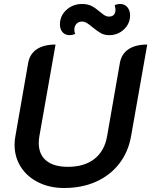

<svg xmlns="http://www.w3.org/2000/svg" viewBox="-20 -932 757 961"><path d="M53 -207Q53 -230 57 -250L121 -617Q129 -662 164 -685.5Q199 -709 258 -709L177 -250Q174 -232 174 -216Q174 -159 211.5 -128Q249 -97 320 -97Q402 -97 452.5 -136.5Q503 -176 516 -250L580 -617Q588 -662 623 -685.5Q658 -709 717 -709L636 -250Q622 -171 576.5 -112.5Q531 -54 460.5 -22.5Q390 9 301 9Q229 9 172.5 -19Q116 -47 84.5 -96Q53 -145 53 -207ZM280 -810Q280 -853 312.5 -882.5Q345 -912 390 -912Q419 -912 438.5 -902Q458 -892 480 -873Q494 -861 504 -855Q514 -849 525 -849Q558 -849 558 -884Q558 -890 554 -906Q566 -912 582 -912Q604 -912 617.5 -896Q631 -880 631 -855Q631 -814 600.5 -785Q570 -756 526 -756Q503 -756 485 -766Q467 -776 444 -795Q426 -810 414.5 -817Q403 -824 390 -824Q373 -824 362.5 -812.5Q352 -801 352 -782Q352 -774 356 -762Q342 -756 328 -756Q306 -756 293 -771Q280 -786 280 -810Z"/></svg>

Font: K2D SemiBold
Style: Italic
Weight: 600
Italic angle: -10°
Designer: Katatrad Aksorn Co.,Ltd.
Foundry: Cadson Demak Co.,Ltd.
Version: Version 1.000; ttfautohint (v1.6)